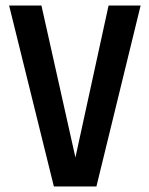

<svg xmlns="http://www.w3.org/2000/svg" viewBox="-20 -675 540 695"><path d="M13 -655H130L253 -105L373 -655H489L329 0H175Z"/></svg>

Font: TypoPRO Lekton
Style: Bold
Weight: 700
Monospace: yes
Designer: Paolo Mazzetti, Luciano Perondi, Raffaele Flato, Elena Papassissa, Emilio Macchia, Michela Povoleri, Tobias Seemiller, R
Version: Version 34.000